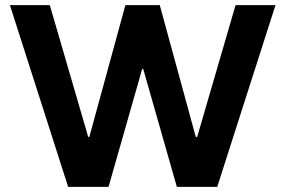

<svg xmlns="http://www.w3.org/2000/svg" viewBox="-20 -727 1109 747"><path d="M18.6 -707H173.8L323.2 -194.3H327.6L467.8 -707H601.6L741.7 -194.3H747.1L896.5 -707H1051.8L825.2 0H668L537.1 -459H533.2L402.3 0H245.1Z"/></svg>

Font: Wanted Sans
Style: Bold
Weight: 700
Designer: Original Design by Kil Hyung-jin and Kang Hanbin, Wanted Lab, Inc; Hangeul from Source Han Sans by Jang Soo-young and Ka
Foundry: Wanted Lab, Inc.
Version: Version 1.000